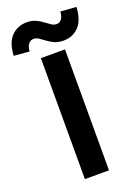

<svg xmlns="http://www.w3.org/2000/svg" viewBox="-228 -1034 790 1105"><g transform="rotate(-20 167.0 -481.5)"><path d="M91.3 0V-740.8H239V0ZM249.1 -790.9Q217.9 -790.9 195.1 -801.3Q172.3 -811.6 154.4 -825.2Q136.5 -838.8 120.9 -849.2Q105.2 -859.6 89 -859.6Q71.8 -859.6 59.3 -845.8Q46.7 -832.1 43.7 -799.1L-51.1 -806.8Q-46.8 -886.6 -9.3 -924.7Q28.1 -962.8 85.1 -962.8Q115.6 -962.8 138.5 -952.4Q161.3 -942 179.2 -928.3Q197.1 -914.6 212.7 -904.2Q228.2 -893.9 244.4 -893.9Q261.8 -893.9 273.7 -907.7Q285.5 -921.6 288.7 -954.6L384.8 -947.9Q380.4 -867.1 343 -829Q305.6 -790.9 249.1 -790.9Z"/></g></svg>

Font: Noto Sans HK Thin
Style: Regular
Weight: 100
Designer: Ryoko NISHIZUKA 西塚涼子 (kana, bopomofo & ideographs); Paul D. Hunt (Latin, Greek & Cyrillic); Sandoll Communications 산돌커뮤니
Foundry: Adobe
Version: Version 2.004-H2;hotconv 1.0.118;makeotfexe 2.5.65603